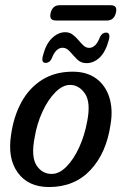

<svg xmlns="http://www.w3.org/2000/svg" viewBox="-20 -726 478 754"><path d="M265.5 -444.5Q321.5 -444.5 358 -417.5Q394.5 -390.5 409.2 -344Q424 -297.5 414.5 -239.5Q398.5 -126 335.8 -58.8Q273 8.5 172.5 8.5Q91 8.5 50 -47.8Q9 -104 23.5 -196.5Q33.5 -268.5 64 -324.5Q94.5 -380.5 145.2 -412.5Q196 -444.5 265.5 -444.5ZM183 -43Q213 -43 241.2 -71.8Q269.5 -100.5 291 -147.5Q312.5 -194.5 322.5 -250Q337 -324 313.8 -358.2Q290.5 -392.5 255 -392.5Q226 -392.5 197.2 -363.5Q168.5 -334.5 146.8 -287.5Q125 -240.5 116 -186Q101.5 -111 123.2 -77Q145 -43 183 -43ZM319.5 -478Q297.5 -478 282.5 -493.2Q267.5 -508.5 254.5 -523.5Q241.5 -538.5 226 -538.5Q199 -538.5 183 -496Q174.5 -479 159.5 -479Q141 -479 148.5 -507Q160 -553 184.2 -576.2Q208.5 -599.5 236 -599.5Q253 -599.5 265.2 -590.2Q277.5 -581 287.8 -568.8Q298 -556.5 308 -547.2Q318 -538 330 -538Q357 -538 373 -581.5Q381.5 -598 396.5 -598Q415 -598 407.5 -569.5Q395 -522.5 371.5 -500.2Q348 -478 319.5 -478ZM179 -675.5Q186.5 -705.5 214 -705.5H414.5Q443 -705.5 435 -675.5Q428 -645.5 400 -645.5H199.5Q171.5 -645.5 179 -675.5Z"/></svg>

Font: Fraunces 144pt SuperSoft
Style: Italic
Weight: 400
Italic angle: -16°
Version: Version 1.000;[b76b70a41]